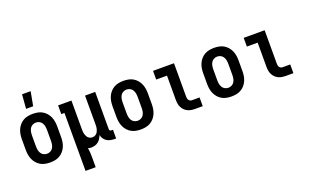

<svg xmlns="http://www.w3.org/2000/svg" viewBox="-101 -1265 3202 1990"><g transform="rotate(-20 1500.0 -270.5)"><path d="M250 8Q223 8 196 3Q169 -2 145.5 -15.5Q122 -29 104 -49.5Q86 -70 75 -94.5Q64 -119 59.5 -146Q55 -173 55 -200V-320Q55 -347 59.5 -374Q64 -401 75 -425.5Q86 -450 104 -470.5Q122 -491 145.5 -504.5Q169 -518 196 -523Q223 -528 250 -528Q277 -528 304 -523Q331 -518 354.5 -504.5Q378 -491 396 -470.5Q414 -450 425 -425.5Q436 -401 440.5 -374Q445 -347 445 -320V-200Q445 -173 440.5 -146Q436 -119 425 -94.5Q414 -70 396 -49.5Q378 -29 354.5 -15.5Q331 -2 304 3Q277 8 250 8ZM250 -88Q270 -88 288 -97.5Q306 -107 316 -124Q326 -141 329.5 -160.5Q333 -180 333 -200V-320Q333 -340 329.5 -359.5Q326 -379 316 -396Q306 -413 288 -422.5Q270 -432 250 -432Q230 -432 212 -422.5Q194 -413 184 -396Q174 -379 170.5 -359.5Q167 -340 167 -320V-200Q167 -180 170.5 -160.5Q174 -141 184 -124Q194 -107 212 -97.5Q230 -88 250 -88ZM204 -600 216 -756H311L282 -600Z M563 215V-424H528V-520H675V-200Q675 -187 676 -174.5Q677 -162 680.5 -150Q684 -138 689.5 -126.5Q695 -115 704 -106Q713 -97 725 -92.5Q737 -88 750 -88Q763 -88 775 -92.5Q787 -97 796 -106Q805 -115 810.5 -126.5Q816 -138 819.5 -150Q823 -162 824 -174.5Q825 -187 825 -200V-520H937V-111Q937 -107 938 -102Q939 -97 942.5 -94Q946 -91 950.5 -89.5Q955 -88 960 -88H976V8H960Q938 8 915.5 3.5Q893 -1 874.5 -13Q856 -25 843 -44Q830 -63 827 -85Q819 -66 808 -48Q797 -30 781 -17Q765 -4 744.5 2Q724 8 704 8Q695 8 685.5 7Q676 6 667 3Q672 29 673.5 55Q675 81 675 107V215Z M1250 8Q1223 8 1196 3Q1169 -2 1145.5 -15.5Q1122 -29 1104 -49.5Q1086 -70 1075 -94.5Q1064 -119 1059.5 -146Q1055 -173 1055 -200V-320Q1055 -347 1059.5 -374Q1064 -401 1075 -425.5Q1086 -450 1104 -470.5Q1122 -491 1145.5 -504.5Q1169 -518 1196 -523Q1223 -528 1250 -528Q1277 -528 1304 -523Q1331 -518 1354.5 -504.5Q1378 -491 1396 -470.5Q1414 -450 1425 -425.5Q1436 -401 1440.5 -374Q1445 -347 1445 -320V-200Q1445 -173 1440.5 -146Q1436 -119 1425 -94.5Q1414 -70 1396 -49.5Q1378 -29 1354.5 -15.5Q1331 -2 1304 3Q1277 8 1250 8ZM1250 -88Q1270 -88 1288 -97.5Q1306 -107 1316 -124Q1326 -141 1329.5 -160.5Q1333 -180 1333 -200V-320Q1333 -340 1329.5 -359.5Q1326 -379 1316 -396Q1306 -413 1288 -422.5Q1270 -432 1250 -432Q1230 -432 1212 -422.5Q1194 -413 1184 -396Q1174 -379 1170.5 -359.5Q1167 -340 1167 -320V-200Q1167 -180 1170.5 -160.5Q1174 -141 1184 -124Q1194 -107 1212 -97.5Q1230 -88 1250 -88Z M1849 0Q1828 0 1807.5 -3.5Q1787 -7 1768.5 -16Q1750 -25 1735 -40Q1720 -55 1710.5 -74Q1701 -93 1697.5 -113.5Q1694 -134 1694 -155V-424H1575V-520H1806V-155Q1806 -144 1807.5 -134Q1809 -124 1814.5 -115Q1820 -106 1829.5 -101Q1839 -96 1849 -96H1934V0Z M2250 8Q2223 8 2196 3Q2169 -2 2145.5 -15.5Q2122 -29 2104 -49.5Q2086 -70 2075 -94.5Q2064 -119 2059.5 -146Q2055 -173 2055 -200V-320Q2055 -347 2059.5 -374Q2064 -401 2075 -425.5Q2086 -450 2104 -470.5Q2122 -491 2145.5 -504.5Q2169 -518 2196 -523Q2223 -528 2250 -528Q2277 -528 2304 -523Q2331 -518 2354.5 -504.5Q2378 -491 2396 -470.5Q2414 -450 2425 -425.5Q2436 -401 2440.5 -374Q2445 -347 2445 -320V-200Q2445 -173 2440.5 -146Q2436 -119 2425 -94.5Q2414 -70 2396 -49.5Q2378 -29 2354.5 -15.5Q2331 -2 2304 3Q2277 8 2250 8ZM2250 -88Q2270 -88 2288 -97.5Q2306 -107 2316 -124Q2326 -141 2329.5 -160.5Q2333 -180 2333 -200V-320Q2333 -340 2329.5 -359.5Q2326 -379 2316 -396Q2306 -413 2288 -422.5Q2270 -432 2250 -432Q2230 -432 2212 -422.5Q2194 -413 2184 -396Q2174 -379 2170.5 -359.5Q2167 -340 2167 -320V-200Q2167 -180 2170.5 -160.5Q2174 -141 2184 -124Q2194 -107 2212 -97.5Q2230 -88 2250 -88Z M2849 0Q2828 0 2807.5 -3.5Q2787 -7 2768.5 -16Q2750 -25 2735 -40Q2720 -55 2710.5 -74Q2701 -93 2697.5 -113.5Q2694 -134 2694 -155V-424H2575V-520H2806V-155Q2806 -144 2807.5 -134Q2809 -124 2814.5 -115Q2820 -106 2829.5 -101Q2839 -96 2849 -96H2934V0Z"/></g></svg>

Font: Iosevka Curly Slab
Style: Bold
Weight: 700
Monospace: yes
Designer: Belleve Invis
Foundry: Belleve Invis
Version: Version 22.1.2; ttfautohint (v1.8.4)